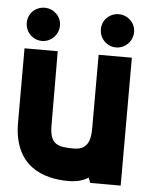

<svg xmlns="http://www.w3.org/2000/svg" viewBox="-49 -690 567 731"><g transform="rotate(5 234.5 -324.5)"><path d="M92.8 -522.5C127 -522.5 156.2 -550.8 156.2 -586.9C156.2 -622.1 127 -649.4 92.8 -649.4C57.6 -649.4 29.3 -622.1 29.3 -586.9C29.3 -550.8 57.6 -522.5 92.8 -522.5ZM376 -522.5C410.2 -522.5 439.5 -550.8 439.5 -586.9C439.5 -622.1 410.2 -649.4 376 -649.4C340.8 -649.4 312.5 -622.1 312.5 -586.9C312.5 -550.8 340.8 -522.5 376 -522.5ZM312.5 -205.6C312.5 -153.3 295.9 -125 249 -125C187.5 -125 157.2 -132.8 157.2 -205.6L156.2 -488.8H29.3V-205.6C29.3 -39.1 141.6 0 239.3 0C270 0 295.4 -6.8 315.4 -19.5L323.2 0H439.5V-488.8H312.5Z"/></g></svg>

Font: Saman Dere
Style: Regular
Weight: 400
Designer: Tuna Ça_lar Gümü_
Foundry: Tuna Ça_lar Gümü_
Version: Version 1.001;hotconv 1.0.109;makeotfexe 2.5.65596